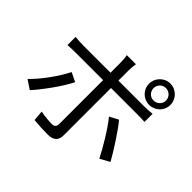

<svg xmlns="http://www.w3.org/2000/svg" viewBox="-197 -1100 1394 1394"><g transform="rotate(45 500.0 -403.0)"><path d="M755 -739C755 -774 783 -803 818 -803C854 -803 883 -774 883 -739C883 -703 854 -675 818 -675C783 -675 755 -703 755 -739ZM709 -739C709 -678 758 -630 818 -630C879 -630 928 -678 928 -739C928 -799 879 -849 818 -849C758 -849 709 -799 709 -739ZM322 -367 252 -401C213 -320 127 -201 61 -139L130 -93C186 -154 280 -281 322 -367ZM740 -400 672 -364C725 -301 800 -176 839 -98L913 -139C873 -211 793 -336 740 -400ZM92 -602V-518C119 -520 147 -521 177 -521H455V-514C455 -466 455 -125 455 -70C454 -44 443 -32 416 -32C390 -32 344 -36 301 -44L308 36C348 40 408 43 450 43C510 43 536 16 536 -37C536 -108 536 -432 536 -514V-521H801C825 -521 855 -521 882 -519V-602C857 -599 824 -597 800 -597H536V-699C536 -721 539 -757 542 -771H448C452 -756 455 -722 455 -700V-597H177C145 -597 120 -599 92 -602Z"/></g></svg>

Font: ChiuKong Gothic CL
Style: Regular
Weight: 400
Designer: Ryoko NISHIZUKA 西塚涼子 (kana, bopomofo & ideographs); Paul D. Hunt (Latin, Greek & Cyrillic); Sandoll Communications 산돌커뮤니
Foundry: Adobe
Version: Version 1.300